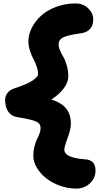

<svg xmlns="http://www.w3.org/2000/svg" viewBox="-20 -832 593 1116"><path d="M421.9 264.2Q375 264.2 329.3 247.8Q283.7 231.4 249.8 205.1Q215.8 178.7 194.8 144Q173.8 109.4 173.8 74.2Q173.8 44.9 180.4 18.8Q187 -7.3 194.8 -22.2Q202.6 -37.1 209.2 -54.7Q215.8 -72.3 215.8 -86.9Q215.8 -105 206.1 -115Q196.3 -125 168.5 -133.3Q140.6 -141.6 82 -150.9Q47.4 -155.8 28.6 -182.1Q9.8 -208.5 9.8 -251Q9.8 -272.5 22.9 -290.8Q36.1 -309.1 64.9 -318.8Q137.2 -342.3 169.2 -363.8Q201.2 -385.3 201.2 -400.9Q201.2 -422.9 192.4 -447.5Q183.6 -472.2 173.1 -491.5Q162.6 -510.7 153.8 -538.3Q145 -565.9 145 -592.8Q145 -630.9 164.6 -669.7Q184.1 -708.5 218.5 -740.2Q252.9 -772 305.9 -792Q358.9 -812 419.9 -812Q462.9 -812 492.4 -783.7Q522 -755.4 522 -719.2Q522 -683.6 502.9 -663.1Q483.9 -642.6 448.2 -638.2Q373 -627.9 346.9 -614.5Q320.8 -601.1 320.8 -575.2Q320.8 -558.1 329.6 -537.6Q338.4 -517.1 348.9 -499.5Q359.4 -481.9 368.2 -451.7Q377 -421.4 377 -387.2Q377 -354 350.6 -318.4Q324.2 -282.7 278.8 -253.9Q341.8 -232.9 366.9 -198.2Q392.1 -163.6 392.1 -116.2Q392.1 -80.6 373 -30Q354 20.5 354 38.1Q354 85.9 477.1 94.2Q503.9 95.7 519.5 111.8Q535.2 127.9 535.2 159.2Q535.2 202.6 502.9 233.4Q470.7 264.2 421.9 264.2Z"/></svg>

Font: Shantell Sans Normal
Style: Regular
Weight: 800
Designer: Stephen Nixon, Anya Danilova, Shantell Martin
Foundry: Arrow Type
Version: Version 1.006;[559af2be0]